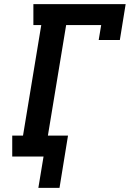

<svg xmlns="http://www.w3.org/2000/svg" viewBox="-20 -755 640 926"><path d="M165 151 190 0H39V-101H91L179 -634H141V-735H586L558 -562H456L468 -634H299L211 -101H308L267 151Z"/></svg>

Font: Iosevka Curly Slab ExObl
Style: Bold
Weight: 700
Width: 7
Italic angle: -9°
Monospace: yes
Designer: Belleve Invis
Foundry: Belleve Invis
Version: Version 11.0.0; ttfautohint (v1.8.3)